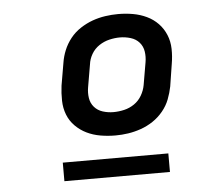

<svg xmlns="http://www.w3.org/2000/svg" viewBox="-42 -740 685 598"><g transform="rotate(-5 300.0 -441.0)"><path d="M307 -317Q307 -317 307 -317Q307 -317 307 -317Q283 -317 260 -321Q237 -325 217.5 -334.5Q198 -344 182.5 -359.5Q167 -375 159 -395.5Q151 -416 150.5 -439.5Q150 -463 153 -486L165 -556Q168 -576 176 -595.5Q184 -615 197.5 -632Q211 -649 229.5 -661Q248 -673 267.5 -680Q287 -687 307.5 -690Q328 -693 348 -693Q348 -693 348 -693Q348 -693 348 -693Q372 -693 394.5 -689Q417 -685 437 -675.5Q457 -666 472 -650.5Q487 -635 495.5 -614.5Q504 -594 504.5 -570.5Q505 -547 501 -524L490 -454Q486 -434 478.5 -414.5Q471 -395 457 -378Q443 -361 425 -349Q407 -337 387 -330Q367 -323 347 -320Q327 -317 307 -317ZM307 -390Q324 -390 341 -394Q358 -398 372.5 -408Q387 -418 396 -433.5Q405 -449 408 -466L420 -536Q423 -553 420.5 -569.5Q418 -586 407.5 -598Q397 -610 380.5 -615Q364 -620 347 -620Q331 -620 314 -616Q297 -612 282 -602Q267 -592 258 -576.5Q249 -561 247 -544L235 -474Q232 -457 234.5 -440.5Q237 -424 247.5 -412Q258 -400 274 -395Q290 -390 307 -390ZM466 -189H136V-247H466Z"/></g></svg>

Font: Iosevka SS04 Md Ex Obl
Style: Regular
Weight: 500
Width: 7
Italic angle: -9°
Monospace: yes
Designer: Belleve Invis
Foundry: Belleve Invis
Version: Version 19.0.0; ttfautohint (v1.8.4)